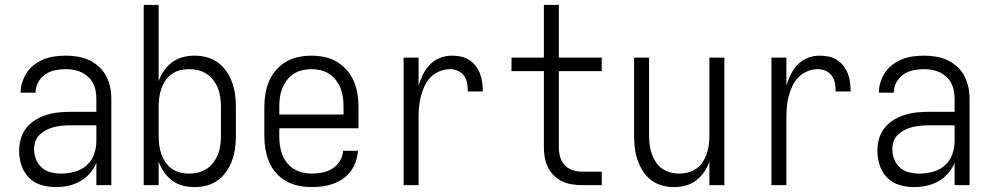

<svg xmlns="http://www.w3.org/2000/svg" viewBox="-20 -755 4040 783"><path d="M208 8Q178 8 148.5 -0.5Q119 -9 98 -30.5Q77 -52 67.5 -81Q58 -110 58 -140Q58 -165 65 -189.5Q72 -214 87.5 -233.5Q103 -253 124.5 -266Q146 -279 170 -286.5Q194 -294 218.5 -296.5Q243 -299 268 -299H373V-352Q373 -368 370 -384.5Q367 -401 359.5 -415.5Q352 -430 339.5 -441.5Q327 -453 312.5 -460Q298 -467 281.5 -470Q265 -473 248 -473Q226 -473 204.5 -468.5Q183 -464 164.5 -451.5Q146 -439 135.5 -419Q125 -399 125 -377H64Q64 -399 71 -420.5Q78 -442 90.5 -460.5Q103 -479 121.5 -492.5Q140 -506 160.5 -514Q181 -522 203.5 -525Q226 -528 248 -528Q273 -528 297 -524Q321 -520 343 -510Q365 -500 383 -483.5Q401 -467 412.5 -445.5Q424 -424 429 -400Q434 -376 434 -352V0H373V-91Q363 -67 346 -47.5Q329 -28 306.5 -15.5Q284 -3 258.5 2.5Q233 8 208 8ZM230 -47Q257 -47 284.5 -54.5Q312 -62 333 -80.5Q354 -99 363.5 -125.5Q373 -152 373 -180V-244H268Q252 -244 235 -242.5Q218 -241 201.5 -237Q185 -233 170 -225.5Q155 -218 142.5 -206.5Q130 -195 124.5 -179Q119 -163 119 -146Q119 -125 127 -105Q135 -85 151 -71Q167 -57 188 -52Q209 -47 230 -47Z M773 8Q749 8 725.5 2Q702 -4 682.5 -18.5Q663 -33 649 -53Q635 -73 627 -96V0H566V-735H627V-424Q635 -447 649 -467Q663 -487 682.5 -501.5Q702 -516 725.5 -522Q749 -528 773 -528Q799 -528 823.5 -521.5Q848 -515 868.5 -500Q889 -485 903.5 -464Q918 -443 926.5 -419.5Q935 -396 938.5 -370.5Q942 -345 942 -320V-200Q942 -175 938.5 -149.5Q935 -124 926.5 -100.5Q918 -77 903.5 -56Q889 -35 868.5 -20Q848 -5 823.5 1.5Q799 8 773 8ZM751 -47Q770 -47 788.5 -51.5Q807 -56 823 -66.5Q839 -77 850.5 -92.5Q862 -108 869 -125.5Q876 -143 878.5 -162Q881 -181 881 -200V-320Q881 -339 878.5 -358Q876 -377 869 -394.5Q862 -412 850.5 -427.5Q839 -443 823 -453.5Q807 -464 788.5 -468.5Q770 -473 751 -473Q732 -473 714 -468.5Q696 -464 680.5 -453Q665 -442 654.5 -426.5Q644 -411 638 -393.5Q632 -376 629.5 -357.5Q627 -339 627 -320V-200Q627 -181 629.5 -162.5Q632 -144 638 -126.5Q644 -109 654.5 -93.5Q665 -78 680.5 -67Q696 -56 714 -51.5Q732 -47 751 -47Z M1251 8Q1225 8 1198 2.5Q1171 -3 1147.5 -16Q1124 -29 1106 -49.5Q1088 -70 1077.5 -95Q1067 -120 1062.5 -146.5Q1058 -173 1058 -200V-320Q1058 -347 1062.5 -373.5Q1067 -400 1077.5 -424.5Q1088 -449 1106 -469.5Q1124 -490 1147 -503.5Q1170 -517 1196.5 -522.5Q1223 -528 1250 -528Q1277 -528 1303.5 -522.5Q1330 -517 1353 -503.5Q1376 -490 1394 -469.5Q1412 -449 1422.5 -424.5Q1433 -400 1437.5 -373.5Q1442 -347 1442 -320V-232H1119V-200Q1119 -181 1121.5 -162Q1124 -143 1131 -125Q1138 -107 1150 -91.5Q1162 -76 1178.5 -66Q1195 -56 1213.5 -51.5Q1232 -47 1251 -47Q1273 -47 1295 -51.5Q1317 -56 1335.5 -67.5Q1354 -79 1366 -98.5Q1378 -118 1379 -140H1440Q1438 -118 1431 -96.5Q1424 -75 1410.5 -57Q1397 -39 1378.5 -26Q1360 -13 1339 -5.5Q1318 2 1296 5Q1274 8 1251 8ZM1119 -288H1381V-320Q1381 -339 1378.5 -358Q1376 -377 1369 -394.5Q1362 -412 1350.5 -427.5Q1339 -443 1323 -453.5Q1307 -464 1288 -468.5Q1269 -473 1250 -473Q1231 -473 1212 -468.5Q1193 -464 1177 -453.5Q1161 -443 1149.5 -427.5Q1138 -412 1131 -394.5Q1124 -377 1121.5 -358Q1119 -339 1119 -320Z M1626 0V-520H1687V-406Q1694 -429 1705 -451.5Q1716 -474 1733 -491.5Q1750 -509 1773.5 -518.5Q1797 -528 1822 -528Q1840 -528 1858.5 -524.5Q1877 -521 1892.5 -511Q1908 -501 1919.5 -486.5Q1931 -472 1937.5 -455Q1944 -438 1946.5 -419.5Q1949 -401 1949 -382H1888Q1888 -399 1885 -415.5Q1882 -432 1872.5 -445.5Q1863 -459 1847.5 -466Q1832 -473 1816 -473Q1794 -473 1773 -464.5Q1752 -456 1736.5 -440.5Q1721 -425 1711.5 -404.5Q1702 -384 1696.5 -363Q1691 -342 1689 -320Q1687 -298 1687 -276V0Z M2353 0Q2332 0 2311 -3.5Q2290 -7 2271.5 -16Q2253 -25 2238 -40Q2223 -55 2214 -74Q2205 -93 2201.5 -113.5Q2198 -134 2198 -155V-465H2066V-520H2198V-735H2259V-520H2434V-465H2259V-155Q2259 -135 2264 -116Q2269 -97 2282 -82.5Q2295 -68 2314 -61.5Q2333 -55 2353 -55H2434V0Z M2727 8Q2703 8 2678.5 1Q2654 -6 2634.5 -21Q2615 -36 2601.5 -57.5Q2588 -79 2580 -102.5Q2572 -126 2569 -150.5Q2566 -175 2566 -200V-520H2627V-200Q2627 -181 2629.5 -163Q2632 -145 2638 -127.5Q2644 -110 2654.5 -94Q2665 -78 2680 -67.5Q2695 -57 2713 -52Q2731 -47 2750 -47Q2769 -47 2787 -52Q2805 -57 2820 -67.5Q2835 -78 2845.5 -94Q2856 -110 2862 -127.5Q2868 -145 2870.5 -163Q2873 -181 2873 -200V-520H2934V0H2873V-96Q2865 -73 2851 -53Q2837 -33 2818 -18.5Q2799 -4 2775 2Q2751 8 2727 8Z M3126 0V-520H3187V-406Q3194 -429 3205 -451.5Q3216 -474 3233 -491.5Q3250 -509 3273.5 -518.5Q3297 -528 3322 -528Q3340 -528 3358.5 -524.5Q3377 -521 3392.5 -511Q3408 -501 3419.5 -486.5Q3431 -472 3437.5 -455Q3444 -438 3446.5 -419.5Q3449 -401 3449 -382H3388Q3388 -399 3385 -415.5Q3382 -432 3372.5 -445.5Q3363 -459 3347.5 -466Q3332 -473 3316 -473Q3294 -473 3273 -464.5Q3252 -456 3236.5 -440.5Q3221 -425 3211.5 -404.5Q3202 -384 3196.5 -363Q3191 -342 3189 -320Q3187 -298 3187 -276V0Z M3708 8Q3678 8 3648.5 -0.5Q3619 -9 3598 -30.5Q3577 -52 3567.5 -81Q3558 -110 3558 -140Q3558 -165 3565 -189.5Q3572 -214 3587.5 -233.5Q3603 -253 3624.5 -266Q3646 -279 3670 -286.5Q3694 -294 3718.5 -296.5Q3743 -299 3768 -299H3873V-352Q3873 -368 3870 -384.5Q3867 -401 3859.5 -415.5Q3852 -430 3839.5 -441.5Q3827 -453 3812.5 -460Q3798 -467 3781.5 -470Q3765 -473 3748 -473Q3726 -473 3704.5 -468.5Q3683 -464 3664.5 -451.5Q3646 -439 3635.5 -419Q3625 -399 3625 -377H3564Q3564 -399 3571 -420.5Q3578 -442 3590.5 -460.5Q3603 -479 3621.5 -492.5Q3640 -506 3660.5 -514Q3681 -522 3703.5 -525Q3726 -528 3748 -528Q3773 -528 3797 -524Q3821 -520 3843 -510Q3865 -500 3883 -483.5Q3901 -467 3912.5 -445.5Q3924 -424 3929 -400Q3934 -376 3934 -352V0H3873V-91Q3863 -67 3846 -47.5Q3829 -28 3806.5 -15.5Q3784 -3 3758.5 2.5Q3733 8 3708 8ZM3730 -47Q3757 -47 3784.5 -54.5Q3812 -62 3833 -80.5Q3854 -99 3863.5 -125.5Q3873 -152 3873 -180V-244H3768Q3752 -244 3735 -242.5Q3718 -241 3701.5 -237Q3685 -233 3670 -225.5Q3655 -218 3642.5 -206.5Q3630 -195 3624.5 -179Q3619 -163 3619 -146Q3619 -125 3627 -105Q3635 -85 3651 -71Q3667 -57 3688 -52Q3709 -47 3730 -47Z"/></svg>

Font: Iosevka SS04 Light
Style: Regular
Weight: 300
Monospace: yes
Designer: Belleve Invis
Foundry: Belleve Invis
Version: Version 19.0.0; ttfautohint (v1.8.4)